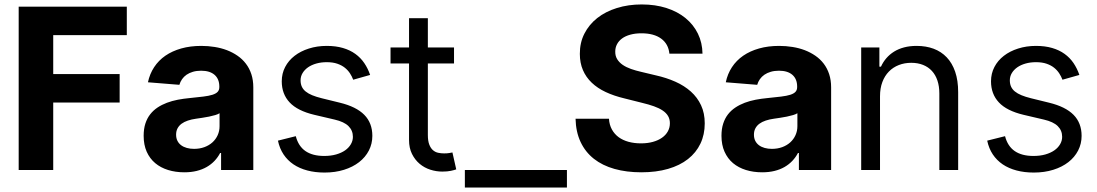

<svg xmlns="http://www.w3.org/2000/svg" viewBox="-20 -757 4886 855"><path d="M63.2 -727.3H544.7V-600.5H217V-427.2H512.8V-300.4H217V0H63.2Z M800.8 10.3Q761.7 10.3 728.5 0Q695.3 -10.3 671.2 -30.5Q647 -50.8 633.3 -81.3Q619.7 -111.9 619.7 -152.3Q619.7 -182.9 627.3 -206.5Q634.9 -230.1 648.8 -247.9Q662.6 -265.6 681.6 -278.2Q700.6 -290.8 723.4 -299.4Q746.1 -307.9 771.8 -312.9Q797.6 -317.8 824.6 -320.3Q860.1 -323.9 885.1 -326.9Q910.2 -329.9 926.1 -335Q942.1 -340.2 949.4 -348.2Q956.7 -356.2 956.7 -369.3V-371.4Q956.7 -405.2 935.5 -423.7Q914.4 -442.1 875.7 -442.1Q855.5 -442.1 839.1 -437.3Q822.8 -432.5 810.7 -424.2Q798.7 -415.8 790.7 -404.3Q782.7 -392.8 778.8 -379.3L638.8 -390.6Q646.7 -427.9 666.4 -457.9Q686.1 -487.9 716.4 -508.9Q746.8 -529.8 787.1 -541.2Q827.4 -552.6 876.4 -552.6Q907 -552.6 935.9 -547.9Q964.8 -543.3 990.4 -533.6Q1016 -523.8 1037.6 -508.9Q1059.3 -494 1074.9 -473.5Q1090.6 -453.1 1099.3 -426.7Q1108 -400.2 1108 -367.9V0H964.5V-75.6H960.2Q950.3 -56.5 935.4 -40.7Q920.5 -24.9 900.7 -13.5Q881 -2.1 856 4.1Q831 10.3 800.8 10.3ZM844.1 -94.1Q869 -94.1 889.9 -101.7Q910.9 -109.4 926 -123Q941.1 -136.7 949.4 -155.2Q957.7 -173.7 957.7 -195V-252.8Q951 -248.2 938.4 -244.5Q925.8 -240.8 910.9 -237.7Q896 -234.7 880.5 -232.4Q865.1 -230.1 852.6 -228.3Q832.7 -225.5 816.4 -220Q800.1 -214.5 788.5 -206Q777 -197.4 770.6 -185.4Q764.2 -173.3 764.2 -157.3Q764.2 -141.7 770.1 -130Q775.9 -118.3 786.6 -110.3Q797.2 -102.3 812 -98.2Q826.7 -94.1 844.1 -94.1Z M1552.9 -402Q1547.6 -416.2 1538.7 -430Q1529.8 -443.9 1516 -455.1Q1502.1 -466.3 1482.2 -473.2Q1462.4 -480.1 1435 -480.1Q1410.2 -480.1 1388.7 -474.1Q1367.2 -468 1351.7 -457.2Q1336.3 -446.4 1327.4 -431.6Q1318.5 -416.9 1318.5 -399.1Q1318.5 -383.5 1324 -371.3Q1329.5 -359 1341.1 -349.6Q1352.6 -340.2 1370.4 -332.9Q1388.1 -325.6 1412.3 -319.6L1493.3 -299.7Q1566.4 -282 1602.3 -245.6Q1638.1 -209.2 1638.1 -152Q1638.1 -116.8 1622.7 -86.8Q1607.2 -56.8 1579.2 -35Q1551.1 -13.1 1511.9 -0.9Q1472.7 11.4 1425.1 11.4Q1383.2 11.4 1348.4 2.1Q1313.6 -7.1 1286.9 -25Q1260.3 -43 1242.7 -69.4Q1225.1 -95.9 1217.7 -130.7L1297.2 -150.6Q1308.6 -106.2 1340.2 -84.3Q1371.8 -62.5 1423.7 -62.5Q1453.1 -62.5 1476.7 -69.2Q1500.4 -76 1516.9 -87.5Q1533.4 -99.1 1542.4 -114.7Q1551.5 -130.3 1551.5 -147.7Q1551.5 -176.1 1531.8 -195.5Q1512.1 -214.8 1470.5 -224.4L1379.6 -245.7Q1304.7 -263.5 1269.7 -301Q1234.7 -338.4 1234.7 -394.9Q1234.7 -429.7 1249.8 -458.6Q1264.9 -487.6 1291.7 -508.3Q1318.5 -529.1 1355.3 -540.8Q1392 -552.6 1435 -552.6Q1475.5 -552.6 1507.1 -543.3Q1538.7 -534.1 1562.3 -517Q1585.9 -500 1602.1 -476.2Q1618.3 -452.4 1628.2 -423.3Z M2001.8 -474.4H1885.3V-156.2Q1885.3 -129.6 1891.5 -113.5Q1897.7 -97.3 1907.8 -88.4Q1918 -79.5 1930.9 -76.7Q1943.9 -73.9 1957.7 -73.9Q1971.6 -73.9 1980.5 -75.5Q1989.3 -77.1 1994.7 -78.1L2011.7 -2.8Q2003.2 0.4 1987.9 3.7Q1972.7 7.1 1949.2 7.1Q1922.6 7.1 1896.1 -1.4Q1869.7 -9.9 1848.7 -27.5Q1827.8 -45.1 1814.6 -71.6Q1801.5 -98 1801.5 -133.5V-474.4H1719.1V-545.5H1801.5V-676.1H1885.3V-545.5H2001.8Z M2504.6 78.1H2050.1V0H2504.6Z M2960.9 -518.1Q2956.7 -561.1 2924.4 -584.9Q2892 -608.7 2836.6 -608.7Q2808.6 -608.7 2786.8 -602.6Q2764.9 -596.6 2750 -585.6Q2735.1 -574.6 2727.5 -559.8Q2719.8 -545.1 2719.8 -527.3Q2719.5 -507.8 2728.5 -493.3Q2737.6 -478.7 2753.2 -468Q2768.8 -457.4 2790 -449.9Q2811.1 -442.5 2834.9 -437.1L2900.2 -421.5Q2947.8 -410.9 2987.6 -393.1Q3027.3 -375.4 3056.5 -349.3Q3085.6 -323.2 3101.9 -288.2Q3118.3 -253.2 3118.3 -207.7Q3118.3 -157.7 3099.1 -117.4Q3079.9 -77.1 3043.7 -48.7Q3007.5 -20.2 2955.1 -5Q2902.7 10.3 2835.9 10.3Q2769.9 10.3 2716.3 -4.8Q2662.6 -19.9 2624.6 -49.9Q2586.6 -79.9 2565.5 -124.6Q2544.4 -169.4 2543 -228.3H2691.8Q2693.5 -201 2704.9 -180.4Q2716.3 -159.8 2734.9 -146.1Q2753.6 -132.5 2778.9 -125.5Q2804.3 -118.6 2834.2 -118.6Q2863.6 -118.6 2887.3 -125.2Q2910.9 -131.7 2927.7 -143.5Q2944.6 -155.2 2953.8 -171.7Q2963.1 -188.2 2963.1 -208.1Q2963.1 -226.6 2954.9 -240.4Q2946.7 -254.3 2930.9 -264.9Q2915.1 -275.6 2892.2 -283.7Q2869.3 -291.9 2839.5 -299L2760.3 -318.9Q2714.1 -329.9 2677.4 -347.1Q2640.6 -364.3 2615.1 -388.7Q2589.5 -413 2575.8 -445Q2562.1 -476.9 2562.1 -517Q2561.8 -566.8 2582.4 -607.2Q2603 -647.7 2639.7 -676.7Q2676.5 -705.6 2727.3 -721.4Q2778.1 -737.2 2837.7 -737.2Q2898.4 -737.2 2948 -721.2Q2997.5 -705.3 3032.8 -676.3Q3068.2 -647.4 3087.9 -607.1Q3107.6 -566.8 3108.3 -518.1Z M3373.9 10.3Q3334.9 10.3 3301.7 0Q3268.5 -10.3 3244.3 -30.5Q3220.2 -50.8 3206.5 -81.3Q3192.8 -111.9 3192.8 -152.3Q3192.8 -182.9 3200.5 -206.5Q3208.1 -230.1 3221.9 -247.9Q3235.8 -265.6 3254.8 -278.2Q3273.8 -290.8 3296.5 -299.4Q3319.2 -307.9 3345 -312.9Q3370.7 -317.8 3397.7 -320.3Q3433.2 -323.9 3458.3 -326.9Q3483.3 -329.9 3499.3 -335Q3515.3 -340.2 3522.5 -348.2Q3529.8 -356.2 3529.8 -369.3V-371.4Q3529.8 -405.2 3508.7 -423.7Q3487.6 -442.1 3448.9 -442.1Q3428.6 -442.1 3412.3 -437.3Q3396 -432.5 3383.9 -424.2Q3371.8 -415.8 3363.8 -404.3Q3355.8 -392.8 3351.9 -379.3L3212 -390.6Q3219.8 -427.9 3239.5 -457.9Q3259.2 -487.9 3289.6 -508.9Q3320 -529.8 3360.3 -541.2Q3400.6 -552.6 3449.6 -552.6Q3480.1 -552.6 3509.1 -547.9Q3538 -543.3 3563.6 -533.6Q3589.1 -523.8 3610.8 -508.9Q3632.5 -494 3648.1 -473.5Q3663.7 -453.1 3672.4 -426.7Q3681.1 -400.2 3681.1 -367.9V0H3537.6V-75.6H3533.4Q3523.4 -56.5 3508.5 -40.7Q3493.6 -24.9 3473.9 -13.5Q3454.2 -2.1 3429.2 4.1Q3404.1 10.3 3373.9 10.3ZM3417.3 -94.1Q3442.1 -94.1 3463.1 -101.7Q3484 -109.4 3499.1 -123Q3514.2 -136.7 3522.5 -155.2Q3530.9 -173.7 3530.9 -195V-252.8Q3524.1 -248.2 3511.5 -244.5Q3498.9 -240.8 3484 -237.7Q3469.1 -234.7 3453.7 -232.4Q3438.2 -230.1 3425.8 -228.3Q3405.9 -225.5 3389.6 -220Q3373.2 -214.5 3361.7 -206Q3350.1 -197.4 3343.8 -185.4Q3337.4 -173.3 3337.4 -157.3Q3337.4 -141.7 3343.2 -130Q3349.1 -118.3 3359.7 -110.3Q3370.4 -102.3 3385.1 -98.2Q3399.9 -94.1 3417.3 -94.1Z M3898.8 0H3815V-545.5H3896V-460.2H3903.1Q3912.6 -481.2 3927.2 -498Q3941.8 -514.9 3961.5 -527.2Q3981.2 -539.4 4006.2 -546Q4031.2 -552.6 4062.1 -552.6Q4103.7 -552.6 4137.6 -540Q4171.5 -527.3 4195.8 -501.8Q4220.2 -476.2 4233.5 -437.5Q4246.8 -398.8 4246.8 -346.6V0H4163V-340.9Q4163 -372.9 4154.5 -398.3Q4146 -423.7 4129.8 -441.2Q4113.6 -458.8 4090.4 -468Q4067.1 -477.3 4038 -477.3Q4007.8 -477.3 3982.4 -467.3Q3957 -457.4 3938.4 -438.4Q3919.7 -419.4 3909.3 -391.7Q3898.8 -364 3898.8 -328.1Z M4711.3 -402Q4706 -416.2 4697.1 -430Q4688.2 -443.9 4674.4 -455.1Q4660.5 -466.3 4640.6 -473.2Q4620.7 -480.1 4593.4 -480.1Q4568.5 -480.1 4547.1 -474.1Q4525.6 -468 4510.1 -457.2Q4494.7 -446.4 4485.8 -431.6Q4476.9 -416.9 4476.9 -399.1Q4476.9 -383.5 4482.4 -371.3Q4487.9 -359 4499.5 -349.6Q4511 -340.2 4528.8 -332.9Q4546.5 -325.6 4570.7 -319.6L4651.6 -299.7Q4724.8 -282 4760.7 -245.6Q4796.5 -209.2 4796.5 -152Q4796.5 -116.8 4781.1 -86.8Q4765.6 -56.8 4737.6 -35Q4709.5 -13.1 4670.3 -0.9Q4631 11.4 4583.5 11.4Q4541.5 11.4 4506.7 2.1Q4471.9 -7.1 4445.3 -25Q4418.7 -43 4401.1 -69.4Q4383.5 -95.9 4376.1 -130.7L4455.6 -150.6Q4467 -106.2 4498.6 -84.3Q4530.2 -62.5 4582 -62.5Q4611.5 -62.5 4635.1 -69.2Q4658.7 -76 4675.2 -87.5Q4691.8 -99.1 4700.8 -114.7Q4709.9 -130.3 4709.9 -147.7Q4709.9 -176.1 4690.2 -195.5Q4670.5 -214.8 4628.9 -224.4L4538 -245.7Q4463.1 -263.5 4428.1 -301Q4393.1 -338.4 4393.1 -394.9Q4393.1 -429.7 4408.2 -458.6Q4423.3 -487.6 4450.1 -508.3Q4476.9 -529.1 4513.7 -540.8Q4550.4 -552.6 4593.4 -552.6Q4633.9 -552.6 4665.5 -543.3Q4697.1 -534.1 4720.7 -517Q4744.3 -500 4760.5 -476.2Q4776.6 -452.4 4786.6 -423.3Z"/></svg>

Font: Fast_Sans
Style: Regular
Weight: 400
Designer: Rasmus Andersson
Foundry: rsms
Version: Version 3.018;git-588b23468